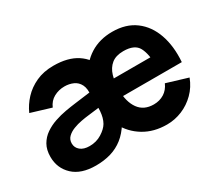

<svg xmlns="http://www.w3.org/2000/svg" viewBox="-107 -778 1149 1015"><g transform="rotate(-30 467.0 -270.0)"><path d="M660.5 15Q580.5 15 520.8 -21Q461 -57 428 -119.8Q395 -182.5 395 -263Q395 -350.5 427.2 -416.2Q459.5 -482 517.5 -518.5Q575.5 -555 653 -555Q736.5 -555 792.2 -513.5Q848 -472 873.5 -399Q899 -326 892 -232H764.5V-282Q764.5 -355.5 743 -396.2Q721.5 -437 653 -437Q607 -437 580.2 -415.2Q553.5 -393.5 542.2 -355.8Q531 -318 531 -270Q531 -197.5 561.8 -154.8Q592.5 -112 653 -112Q688.5 -112 716.2 -129.2Q744 -146.5 758.5 -180L887 -141Q868.5 -92 833.2 -57Q798 -22 753.2 -3.5Q708.5 15 660.5 15ZM249 -91Q290.5 -91 323.2 -111.5Q356 -132 370 -156Q378 -170 382.5 -186.8Q387 -203.5 388.5 -223.2Q390 -243 389 -266L438 -249L324 -235Q304.5 -233 278.8 -228.2Q253 -223.5 229 -214.2Q205 -205 189 -189.5Q173 -174 173 -150Q173 -124.5 193 -107.8Q213 -91 249 -91ZM227 15Q136.5 15 88.2 -30.5Q40 -76 40 -145Q40 -188 57.2 -218Q74.5 -248 102.8 -267.2Q131 -286.5 165 -298Q199 -309.5 233.2 -315.5Q267.5 -321.5 296 -325L419 -341L387 -315Q392.5 -359 379.8 -384.2Q367 -409.5 342.8 -420.2Q318.5 -431 290 -431Q255 -431 225.2 -415Q195.5 -399 181 -365L59 -402Q77 -443 109.2 -477.8Q141.5 -512.5 187.8 -533.8Q234 -555 294 -555Q382 -555 436.8 -519Q491.5 -483 511 -420Q520 -391 521.5 -363.8Q523 -336.5 523 -322L454 -106Q427.5 -63 393.5 -36.2Q359.5 -9.5 318 2.8Q276.5 15 227 15ZM491 -232V-337H829.5V-232Z"/></g></svg>

Font: Manrope ExtraLight ExtraBold
Style: Regular
Weight: 800
Version: Version 4.504